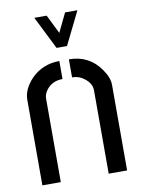

<svg xmlns="http://www.w3.org/2000/svg" viewBox="-84 -795 624 852"><g transform="rotate(-10 228.0 -369.0)"><path d="M130.9 -738.3H186.5L228.5 -653.3L269.5 -738.3H325.2L252 -589.8H205.1ZM37.1 0V-385.7Q37.1 -432.6 79.1 -477.5Q130.9 -530.3 207 -530.3V-449.2Q157.2 -449.2 130.9 -410.2Q120.1 -393.6 120.1 -376V0ZM250 -449.2V-530.3Q340.8 -530.3 391.6 -457Q418.9 -418.9 418.9 -385.7V0H335.9V-376Q335.9 -406.2 305.7 -429.7Q281.2 -449.2 250 -449.2Z"/></g></svg>

Font: Post No Bills Jaffna SemiBold
Style: Regular
Weight: 600
Designer: Kosala Senevirathne, Siva Puranthara, Lasantha Premarathna, Tharique Azeez
Foundry: Mooniak
Version: Version 1.220 ; ttfautohint (v1.6)